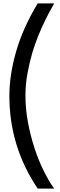

<svg xmlns="http://www.w3.org/2000/svg" viewBox="-20 -896 356 1131"><path d="M202.1 214.8Q120.1 93.8 77.6 -43Q35.2 -180.2 35.2 -332Q35.2 -452.1 74.2 -589.8Q113.3 -728.5 202.1 -876H298.8Q294.9 -866.7 280.3 -841.8Q268.1 -820.8 247.1 -778.3Q226.1 -735.8 207.5 -690.4Q185.5 -636.7 169.9 -583.5Q153.3 -526.9 141.6 -462.4Q129.9 -398.4 129.9 -332Q129.9 -254.9 144.5 -176.3Q159.2 -97.2 182.6 -25.9Q206.5 47.9 236.3 107.9Q268.1 172.4 298.8 214.8Z"/></svg>

Font: SimahzazaarabicW05-Regular
Style: Regular
Weight: 400
Designer: Ahmed zaza
Foundry: Ahmed zaza
Version: Version 1.001